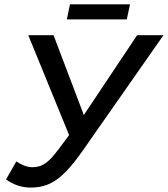

<svg xmlns="http://www.w3.org/2000/svg" viewBox="-20 -849 769 879"><path d="M120.1 9.8Q89.4 9.8 60.1 -0.2Q30.8 -10.3 7.8 -27.8L54.7 -109.9Q94.7 -83.5 128.4 -83.5Q154.3 -83.5 174.8 -93.8Q195.3 -104 217.3 -127.9Q228 -139.6 247.8 -165.3Q267.6 -190.9 296.4 -230.5L109.4 -688H225.1L363.8 -322.3L607.9 -688H728.5L356 -155.3Q300.8 -77.6 261.7 -44.4Q230 -16.1 196 -3.2Q162.1 9.8 120.1 9.8ZM575.2 -829.1 560.5 -760.3H286.1L300.3 -829.1Z"/></svg>

Font: Arimo Medium
Style: Italic
Weight: 500
Italic angle: -12°
Designer: Steve Matteson
Foundry: Monotype Imaging Inc.
Version: Version 1.33